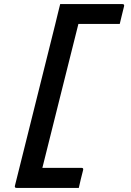

<svg xmlns="http://www.w3.org/2000/svg" viewBox="-20 -774 640 938"><path d="M365 144H61Q50 144 53 133Q102 -64 151.5 -261.5Q201 -459 250 -656Q256 -681 262 -705.5Q268 -730 274 -754H578Q589 -754 586 -743Q580 -720 575.5 -700.5Q571 -681 565 -657H363Q319 -482 275 -306Q231 -130 187 46H378Q389 46 386 57Q380 80 375 100.5Q370 121 365 144Z"/></svg>

Font: Recursive Mn Lnr St Med
Style: Italic
Weight: 500
Italic angle: -15°
Monospace: yes
Version: Version 1.079;hotconv 1.0.112;makeotfexe 2.5.65598; ttfautoh